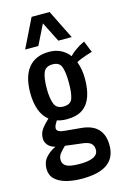

<svg xmlns="http://www.w3.org/2000/svg" viewBox="-145 -876 743 1123"><g transform="rotate(-15 226.5 -314.5)"><path d="M207 181Q154 181 111.5 169.5Q69 158 44.5 134Q20 110 20 71Q20 30 45 2.5Q70 -25 104 -40Q74 -48 59.5 -66Q45 -84 45 -105Q45 -137 61.5 -160Q78 -183 107 -210Q74 -236 58.5 -280.5Q43 -325 43 -381Q43 -482 86 -534Q129 -586 211 -586Q252 -586 282.5 -570Q313 -554 333 -527Q344 -541 370 -559.5Q396 -578 425 -591L453 -521Q440 -518 419.5 -511Q399 -504 380.5 -496.5Q362 -489 356 -484Q374 -438 374 -378Q374 -319 358.5 -273.5Q343 -228 307.5 -203Q272 -178 211 -178Q178 -178 152 -187Q146 -178 139.5 -166Q133 -154 133 -143Q133 -120 181 -116L278 -107Q412 -95 412 34Q412 107 361.5 144Q311 181 207 181ZM211 -255Q255 -255 266 -287.5Q277 -320 277 -381Q277 -441 266 -475.5Q255 -510 212 -510Q169 -510 156 -476.5Q143 -443 143 -381Q143 -326 155.5 -290.5Q168 -255 211 -255ZM113 42Q113 68 135.5 81Q158 94 216 94Q328 94 328 38Q328 12 311.5 -2Q295 -16 248 -20L159 -31Q141 -14 127 3Q113 20 113 42ZM80 -635 166 -810H275L362 -635H281L220 -756L160 -635Z"/></g></svg>

Font: Oswald
Style: Regular
Weight: 400
Designer: Vernon Adams
Foundry: Vernon Adams
Version: Version 4.103; ttfautohint (v1.8.3)